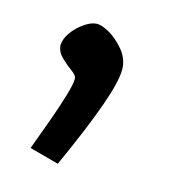

<svg xmlns="http://www.w3.org/2000/svg" viewBox="-43 -143 316 331"><g transform="rotate(10 115.0 22.5)"><path d="M77.8 147.7 26.9 129Q40 101.7 51.9 75.8Q63.8 50 72 29.3Q80.3 8.5 81.3 -0.8Q82.3 -7.1 73.2 -14.8Q64.2 -22.5 55.5 -32.5Q46.8 -42.5 46.8 -54.3Q48.4 -66.2 57.6 -76.8Q66.7 -87.4 79 -94.5Q91.2 -101.7 100.8 -101.7Q110.9 -101.7 124.7 -91.9Q138.4 -82.1 149.4 -66.2Q160.3 -50.4 159 -31.7Q157.3 -10.4 137.1 33.8Q116.9 78.1 77.8 147.7Z"/></g></svg>

Font: Ancizar Sans Thin
Style: Italic
Weight: 100
Italic angle: -4°
Designer: Cesar Puertas, Viviana Monsalve, Julian Moncada, Julian Prieto, Jose Castro, Mariel Hernandez, Felipe Aragon, Sara Alarc
Version: Version 8.100